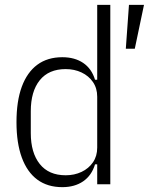

<svg xmlns="http://www.w3.org/2000/svg" viewBox="-20 -760 614 792"><path d="M381 0V-82H372Q358 -36 323 -12Q288 12 237 12Q176 12 134 -19Q92 -50 70 -110Q48 -170 48 -256Q48 -343 70 -402.5Q92 -462 134 -493Q176 -524 237 -524Q288 -524 323 -500.5Q358 -477 372 -431H381V-740H435V0ZM251 -37Q287 -37 316.5 -51Q346 -65 363.5 -90.5Q381 -116 381 -151V-361Q381 -396 363.5 -421.5Q346 -447 316.5 -461Q287 -475 251 -475Q181 -475 144 -429Q107 -383 107 -301V-211Q107 -130 144 -83.5Q181 -37 251 -37ZM574 -740 536 -559H499L512 -740Z"/></svg>

Font: IBM Plex Sans Condensed Light
Style: Regular
Weight: 300
Width: 3
Designer: Mike Abbink, Paul van der Laan, Pieter van Rosmalen
Foundry: Bold Monday
Version: Version 3.201